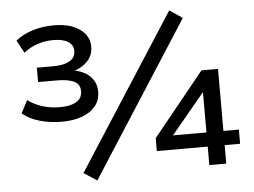

<svg xmlns="http://www.w3.org/2000/svg" viewBox="-53 -798 1180 891"><g transform="rotate(-5 537.5 -352.5)"><path d="M226 -260Q170 -260 121.5 -274Q73 -288 42 -315L73 -374Q103 -352 140.5 -340Q178 -328 223 -328Q270 -328 298 -344Q326 -360 326 -394Q326 -427 297.5 -440Q269 -453 219 -453H131V-520H209Q256 -520 283.5 -535.5Q311 -551 311 -583Q311 -610 287 -625.5Q263 -641 218 -641Q179 -641 143.5 -629Q108 -617 80 -594L48 -653Q80 -680 127 -694.5Q174 -709 226 -709Q302 -709 346.5 -677.5Q391 -646 391 -595Q391 -555 364.5 -527.5Q338 -500 298 -489V-493Q330 -487 354 -473Q378 -459 391.5 -436.5Q405 -414 405 -384Q405 -345 382 -317Q359 -289 319 -274.5Q279 -260 226 -260ZM365 26 304 -14 766 -731 826 -691ZM889 0V-86H652V-146L891 -441H968V-152H1040V-86H968V0ZM889 -152V-358H904L713 -128L711 -152Z"/></g></svg>

Font: Nunito Sans 10pt SemiExpanded Medium
Style: Regular
Weight: 500
Width: 6
Designer: Vernon Adams
Foundry: Vernon Adams
Version: Version 3.101;gftools[0.9.27]